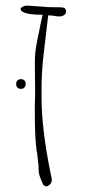

<svg xmlns="http://www.w3.org/2000/svg" viewBox="-20 -675 305 689"><path d="M217 -633Q217 -626 210 -621Q203 -616 193 -616Q184 -616 169 -619L153 -620L135 -467Q129 -412 129 -345Q129 -307 130 -287Q135 -177 166 -32Q166 -11 146 -6Q141 -6 135 -12Q124 -37 121 -47Q119 -57 118.5 -68Q118 -79 118 -84Q117 -88 115.5 -105.5Q114 -123 111 -137Q105 -181 105 -270V-304Q106 -321 106 -354L105 -440Q105 -474 107 -490Q110 -516 128 -600L133 -622Q77 -622 61 -633Q54 -637 54 -643Q54 -647 61.5 -651Q69 -655 77 -655Q82 -655 104 -653Q110 -653 134 -651Q146 -649 178 -649H187H194Q207 -649 212 -645.5Q217 -642 217 -634ZM38 -374Q38 -382 43 -386.5Q48 -391 55 -391Q63 -391 67.5 -386.5Q72 -382 72 -374Q72 -366 67.5 -361Q63 -356 55 -356Q47 -356 42.5 -361Q38 -366 38 -374Z"/></svg>

Font: Amatic SC
Style: Regular
Weight: 400
Designer: Multiple Designers
Foundry: Vernon Adams
Version: Version 2.505